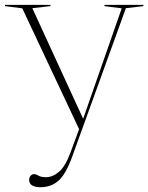

<svg xmlns="http://www.w3.org/2000/svg" viewBox="-26 -532 606 784"><path d="M138 232.5Q119 232.5 106 225.5Q93 218.5 93 202.5Q93 192.5 99 185.8Q105 179 113 179Q121 179 131.2 185.2Q141.5 191.5 162 191.5Q189.5 191.5 215.2 169.2Q241 147 261.5 91.5L297 -4.5L65 -498L-5.5 -507V-512H180V-507L106 -498.5L313.5 -47L471 -498L400.5 -507V-512H559.5V-507L488 -498.5L268.5 108.5Q243.5 178 213.5 205.2Q183.5 232.5 138 232.5Z"/></svg>

Font: Newsreader Display ExtraLight
Style: Regular
Weight: 275
Designer: Hugues Gentile
Foundry: Production Type
Version: Version 1.001